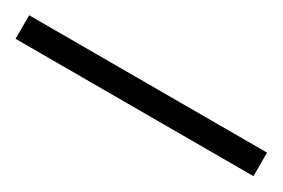

<svg xmlns="http://www.w3.org/2000/svg" viewBox="-7 -72 499 339"><g transform="rotate(30 242.5 97.0)"><path d="M485 73V121H0V73Z"/></g></svg>

Font: GFS Didot
Style: Italic
Weight: 400
Italic angle: -12°
Designer: Takis Katsoulidis and George D. Matthiopoulos
Foundry: George Matthiopoulos and Takis Katsoulidis
Version: Version 1.0